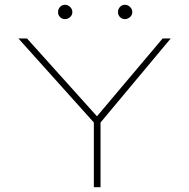

<svg xmlns="http://www.w3.org/2000/svg" viewBox="-20 -784 790 804"><path d="M373 0V-271L57 -623H93L386 -297L661 -623H695L401 -271V0ZM252 -704Q240 -704 231.5 -712.5Q223 -721 223 -733Q223 -746 231.5 -755Q240 -764 252 -764Q264 -764 273.5 -755Q283 -746 283 -733Q283 -721 273.5 -712.5Q264 -704 252 -704ZM503 -704Q491 -704 482.5 -712.5Q474 -721 474 -733Q474 -746 482.5 -755Q491 -764 503 -764Q515 -764 524.5 -755Q534 -746 534 -733Q534 -721 524.5 -712.5Q515 -704 503 -704Z"/></svg>

Font: Inconsolata ExtraExpanded ExtraLight
Style: Regular
Weight: 200
Width: 8
Monospace: yes
Designer: Raph Levien, Cyreal, Brenton Simpson
Foundry: Raph Levien, Cyreal, Google
Version: Version 3.100; ttfautohint (v1.8.4.7-5d5b)